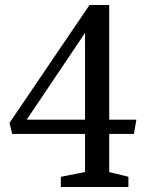

<svg xmlns="http://www.w3.org/2000/svg" viewBox="-20 -750 599 770"><path d="M224 -41V0H495V-41L418 -60V-213H517L527 -270H418V-730H339L18 -257L29 -213H321V-60ZM321 -270H87L321 -618Z"/></svg>

Font: Domine
Style: Regular
Weight: 400
Designer: Pablo Impallari, Rodrigo Fuenzalida, Brenda Gallo
Foundry: Pablo Impallari, Rodrigo Fuenzalida, Brenda Gallo
Version: Version 2.000